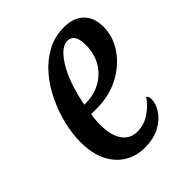

<svg xmlns="http://www.w3.org/2000/svg" viewBox="-163 -642 749 749"><g transform="rotate(-45 211.5 -268.0)"><path d="M202 10Q158 10 121.5 -11.5Q85 -33 63 -76Q41 -119 41 -184Q41 -229 53 -278.5Q65 -328 87.5 -375.5Q110 -423 143 -461.5Q176 -500 218.5 -523Q261 -546 313 -546Q365 -546 394 -517.5Q423 -489 423 -438Q423 -384 390.5 -336.5Q358 -289 303 -260Q248 -231 178 -231H148Q143 -207 143 -177Q143 -119 165 -87Q187 -55 227 -55Q266 -55 298 -77.5Q330 -100 347 -127Q356 -122 356 -105Q356 -82 339 -55Q322 -28 288 -9Q254 10 202 10ZM164 -276Q209 -276 245.5 -296.5Q282 -317 303 -353Q324 -389 324 -437Q324 -499 285 -499Q263 -499 242.5 -479Q222 -459 204.5 -426.5Q187 -394 174.5 -354.5Q162 -315 155 -276Z"/></g></svg>

Font: Noto Serif ExtraCondensed Medium
Style: Italic
Weight: 500
Width: 2
Italic angle: -12°
Designer: Monotype Design Team
Foundry: Monotype Imaging Inc.
Version: Version 2.013; ttfautohint (v1.8.4.7-5d5b)